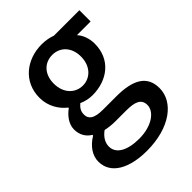

<svg xmlns="http://www.w3.org/2000/svg" viewBox="-230 -678 1039 1039"><g transform="rotate(-45 289.0 -158.5)"><path d="M275 247C451 247 563 161 563 55C563 -39 495 -79 365 -79H264C194 -79 172 -100 172 -133C172 -160 184 -175 202 -191C226 -180 254 -174 279 -174C394 -174 485 -243 485 -363C485 -405 470 -442 449 -464H554V-550H359C338 -558 310 -564 279 -564C165 -564 66 -491 66 -367C66 -301 101 -249 139 -220V-216C108 -194 77 -157 77 -114C77 -69 99 -40 127 -23V-18C76 13 47 56 47 102C47 198 143 247 275 247ZM279 -248C222 -248 175 -293 175 -367C175 -441 221 -483 279 -483C337 -483 383 -440 383 -367C383 -293 336 -248 279 -248ZM292 171C201 171 145 139 145 85C145 57 159 29 192 5C215 10 240 13 266 13H349C416 13 452 27 452 73C452 124 388 171 292 171Z"/></g></svg>

Font: Noto Sans HK Medium
Style: Regular
Weight: 500
Designer: Ryoko NISHIZUKA 西塚涼子 (kana, bopomofo & ideographs); Paul D. Hunt (Latin, Greek & Cyrillic); Sandoll Communications 산돌커뮤니
Foundry: Adobe
Version: Version 2.002;hotconv 1.0.116;makeotfexe 2.5.65601